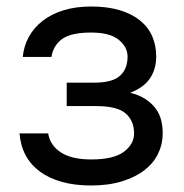

<svg xmlns="http://www.w3.org/2000/svg" viewBox="-20 -560 565 590"><path d="M260 10Q210 10 170.5 -1Q131 -12 103 -32.5Q75 -53 59 -82.5Q43 -112 40 -150H128Q131 -131 141.5 -116Q152 -101 169 -90.5Q186 -80 209 -75Q232 -70 260 -70Q329 -70 360.5 -93.5Q392 -117 392 -150Q392 -189 366 -211.5Q340 -234 276 -234H185V-306H270Q325 -306 348.5 -327Q372 -348 372 -386Q372 -416 344.5 -438Q317 -460 260 -460Q199 -460 171.5 -440.5Q144 -421 138 -385H50Q53 -418 68.5 -446.5Q84 -475 111 -496Q138 -517 175.5 -528.5Q213 -540 260 -540Q311 -540 348.5 -528.5Q386 -517 411 -496.5Q436 -476 448 -448Q460 -420 460 -386Q460 -348 441 -319.5Q422 -291 380 -275Q408 -268 427 -255.5Q446 -243 458 -227Q470 -211 475 -191.5Q480 -172 480 -150Q480 -117 466 -88Q452 -59 424.5 -37.5Q397 -16 355.5 -3Q314 10 260 10Z"/></svg>

Font: Golos Text VF
Style: Regular
Weight: 400
Designer: A.Korolkova, Vitaly Kuzmin
Foundry: ParaType Ltd
Version: Version 2.003